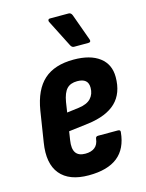

<svg xmlns="http://www.w3.org/2000/svg" viewBox="-109 -771 642 846"><g transform="rotate(-15 211.5 -348.0)"><path d="M190 8Q101 8 60.5 -41Q20 -90 35 -183L57 -323Q72 -415 120.5 -458.5Q169 -502 256 -502Q332 -502 374 -470Q416 -438 416 -380Q416 -306 373.5 -265Q331 -224 246 -213L156 -202L150 -163Q144 -125 156.5 -106.5Q169 -88 200 -88Q227 -88 243 -100.5Q259 -113 262 -139Q263 -150 274 -150H364Q377 -150 375 -139Q368 -65 322 -28.5Q276 8 190 8ZM169 -284 224 -291Q262 -296 279.5 -315Q297 -334 297 -363Q297 -385 284.5 -395.5Q272 -406 247 -406Q216 -406 199.5 -388.5Q183 -371 176 -330ZM273 -556Q263 -556 257 -569L195 -691Q193 -696 195 -700Q197 -704 202 -704H288Q299 -704 304 -691L348 -569Q352 -556 338 -556Z"/></g></svg>

Font: Sofia Sans Condensed ExtraBold
Style: Italic
Weight: 800
Italic angle: -9°
Version: Version 4.100